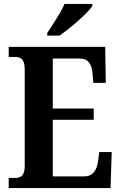

<svg xmlns="http://www.w3.org/2000/svg" viewBox="-20 -951 611 971"><path d="M219 -784V-771H281C338 -810 425 -886 447 -921V-931H306C288 -886 246 -827 219 -784ZM24 0H539L545 -182H482L476 -136C470 -92 451 -59 406 -59H247V-345H454V-402H247V-655H382C428 -655 444 -626 448 -578L452 -532H515L512 -714H24V-663H55C82 -663 105 -655 105 -600V-109C105 -66 87 -51 57 -51H24Z"/></svg>

Font: Noto Serif Ethiopic Condensed
Style: Bold
Weight: 700
Width: 3
Designer: Monotype Design Team
Foundry: Monotype Imaging Inc.
Version: Version 2.102